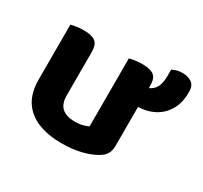

<svg xmlns="http://www.w3.org/2000/svg" viewBox="-121 -707 933 884"><g transform="rotate(30 345.5 -264.5)"><path d="M57.5 -187.2V-259.2H205.9V-188.2Q205.9 -142.4 229.7 -122Q253.4 -101.6 295.9 -101.6Q323 -101.6 341.1 -106.7Q359.2 -111.8 368.4 -117V-259.2H516.8V-98.7Q516.8 -74.7 507.5 -57.6Q498.2 -40.6 477.2 -27.8Q445.3 -8 398.6 3.7Q351.9 15.3 294.9 15.3Q224.4 15.3 170.6 -5.7Q116.9 -26.8 87.2 -71.4Q57.5 -116.1 57.5 -187.2ZM516.8 -214.1H368.4V-478.2Q378 -481 396.1 -483.9Q414.2 -486.8 435 -486.8Q478.3 -486.8 497.6 -472.2Q516.8 -457.6 516.8 -417.1ZM205.9 -214.1H57.5V-478.2Q67.1 -481 85.2 -483.9Q103.3 -486.8 124.4 -486.8Q167.4 -486.8 186.7 -472.2Q205.9 -457.6 205.9 -417.1ZM514.3 -306 494.2 -306.8Q488 -316.6 483 -344Q478.1 -371.4 478.1 -398Q514.7 -398 538.8 -420.7Q562.9 -443.4 562.9 -496.5V-530.5Q575.5 -537 587.8 -540.5Q600.1 -544 617.7 -544Q645.6 -544 665.6 -530.6Q685.6 -517.2 685.6 -485V-477.6Q685.6 -423 662 -384.3Q638.5 -345.7 599.6 -325.9Q560.7 -306 514.3 -306Z"/></g></svg>

Font: Baloo Paaji 2
Style: Regular
Weight: 400
Designer: Shuchita Grover, Noopur Datye and Ek Type
Foundry: Ek Type
Version: Version 1.700